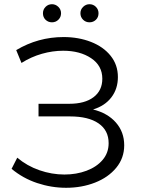

<svg xmlns="http://www.w3.org/2000/svg" viewBox="-20 -886 676 912"><path d="M570 -196Q570 -135 532 -89Q494 -43 431 -18.5Q368 6 294 6Q224 6 156.5 -16.5Q89 -39 35 -84L62 -137Q108 -98 167 -77.5Q226 -57 286 -57Q343 -57 391 -75Q439 -93 467.5 -126.5Q496 -160 496 -206Q496 -267 448 -300Q400 -333 313 -333H163V-393H309Q383 -393 424.5 -424.5Q466 -456 466 -512Q466 -574 413 -609.5Q360 -645 280 -645Q230 -645 179 -630.5Q128 -616 82 -587L57 -648Q161 -710 282 -710Q353 -710 412 -687Q471 -664 505.5 -621Q540 -578 540 -520Q540 -464 509 -423.5Q478 -383 422 -366Q491 -349 530.5 -304Q570 -259 570 -196ZM184 -823Q184 -841 196.5 -853.5Q209 -866 227 -866Q244 -866 257 -853.5Q270 -841 270 -823Q270 -805 257.5 -792.5Q245 -780 227 -780Q209 -780 196.5 -792Q184 -804 184 -823ZM362 -823Q362 -841 375 -853.5Q388 -866 405 -866Q423 -866 435.5 -853.5Q448 -841 448 -823Q448 -804 435.5 -792Q423 -780 405 -780Q387 -780 374.5 -792.5Q362 -805 362 -823Z"/></svg>

Font: CMG Sans
Style: Regular
Weight: 400
Designer: Julieta Ulanovsky
Foundry: Julieta Ulanovsky
Version: Version 7.200